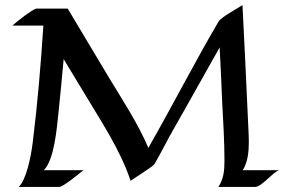

<svg xmlns="http://www.w3.org/2000/svg" viewBox="-20 -737 1122 757"><path d="M937 -66C958 -99 961 -141 961 -179C961 -212 958 -246 957 -279C951 -420 943 -576 936 -717C914 -702 852 -670 841 -651C748 -492 657 -315 565 -154C523 -252 464 -341 409 -432C355 -522 301 -613 247 -703H124C111 -703 42 -649 29 -636H151C141 -482 128 -328 109 -175C101 -110 82 -27 54 0H214C229 0 295 -55 309 -66H153C194 -108 204 -229 211 -297C218 -366 225 -435 231 -504L309 -375C376 -262 453 -150 495 -24C511 -36 584 -81 589 -90C617 -138 641 -188 669 -236C727 -337 789 -450 846 -550C850 -483 853 -402 856 -335C860 -258 865 -180 865 -103C865 -65 862 -32 841 0H986C1012 0 1057 -60 1081 -66Z"/></svg>

Font: Fondamento
Style: Regular
Weight: 400
Designer: Astigmatic (AOETI)
Foundry: Astigmatic (AOETI)
Version: Version 1.001